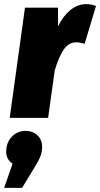

<svg xmlns="http://www.w3.org/2000/svg" viewBox="-50 -571 485 930"><path d="M415 -542 360 -359Q337 -366 319 -366Q282 -366 258 -330Q234 -294 215 -229L183 0H-3L71 -534H231V-443Q256 -494 291 -522.5Q326 -551 368 -551Q393 -551 415 -542ZM154 140Q154 165 145.5 186.5Q137 208 116 242L57 339H-30L11 222Q-20 201 -20 164Q-20 120 7 91.5Q34 63 74 63Q109 63 131.5 84.5Q154 106 154 140Z"/></svg>

Font: Fira Sans Condensed Black
Style: Italic
Weight: 900
Width: 3
Italic angle: -8°
Designer: Carrois Corporate & Edenspiekermann AG
Foundry: Carrois Corporate GbR & Edenspiekermann AG
Version: Version 4.203